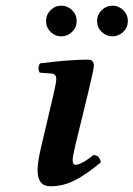

<svg xmlns="http://www.w3.org/2000/svg" viewBox="-20 -646 470 676"><path d="M290.5 -320.3 245.1 -133.8Q235.8 -92.8 235.8 -82.5Q235.8 -65.9 246.1 -65.9Q266.1 -65.9 309.1 -100.1Q330.1 -100.1 335 -74.2Q281.7 -30.3 241.9 -10.3Q202.1 9.8 157.2 9.8Q112.3 9.8 112.3 -46.4Q112.3 -74.7 124 -125L168.9 -315.9Q177.7 -354 178.2 -367.2Q178.2 -386.2 160.2 -387.2L120.1 -390.1Q115.2 -397 115.7 -407Q116.2 -417 121.1 -422.9Q223.1 -436 290 -436Q310.5 -436 310.5 -415Q310.5 -403.3 290.5 -320.3ZM158 -533.9Q142.1 -549.8 142.1 -572Q142.1 -594.2 158 -610.1Q173.8 -626 195.8 -626Q217.8 -626 233.9 -610.1Q250 -594.2 250 -572Q250 -549.8 233.9 -533.9Q217.8 -518.1 195.8 -518.1Q173.8 -518.1 158 -533.9ZM337.9 -533.9Q321.8 -549.8 321.8 -572Q321.8 -594.2 337.9 -610.1Q354 -626 376 -626Q397.9 -626 414.1 -610.1Q430.2 -594.2 430.2 -572Q430.2 -549.8 414.1 -533.9Q397.9 -518.1 376 -518.1Q354 -518.1 337.9 -533.9Z"/></svg>

Font: Linux Libertine
Style: Semibold Italic
Weight: 600
Italic angle: -11.5°
Designer: Philipp H. Poll
Foundry: Philipp H. Poll
Version: Version 5.1.2 ; ttfautohint (v0.9)